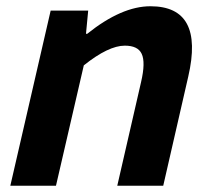

<svg xmlns="http://www.w3.org/2000/svg" viewBox="-20 -594 681 614"><path d="M142 -560H262L255 -486H259Q369 -574 461 -574Q634 -574 582 -349L502 0H355L431 -331Q446 -395 433 -422Q421 -448 379 -448Q327 -448 248 -385L159 0H13Z"/></svg>

Font: KaiGen Gothic CN Bold
Style: Bold
Weight: 700
Designer: Ryoko NISHIZUKA  (kana & ideographs); Paul D. Hunt (Latin, Greek & Cyrillic); Wenlong ZHANG  (bopomofo); Sandoll Communi
Foundry: Adobe Systems Incorporated
Version: Version 1.002.20150501